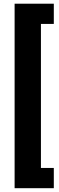

<svg xmlns="http://www.w3.org/2000/svg" viewBox="-20 -847 318 1033"><path d="M269.5 -718.3H200.2V56.6H269.5V165.5H58.6V-827.1H269.5Z"/></svg>

Font: Robotiche
Style: Bold
Weight: 700
Designer: Google
Version: Version 2.001150; 2014